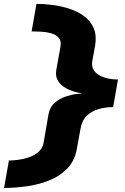

<svg xmlns="http://www.w3.org/2000/svg" viewBox="-48 -740 630 969"><path d="M-27.5 208.5 -3 70Q17 70 44.5 66.5Q72 63 99.2 53.5Q126.5 44 146.8 26.2Q167 8.5 172 -19.5L196.5 -161.5Q203 -199.5 228.2 -221.2Q253.5 -243 284 -253Q314.5 -263 339 -265.8Q363.5 -268.5 368.5 -268.5Q364 -269 347.8 -272.2Q331.5 -275.5 310.8 -283Q290 -290.5 271 -304Q252 -317.5 241.5 -338.2Q231 -359 236.5 -389.5L257.5 -506Q262 -534.5 247.8 -550Q233.5 -565.5 209.2 -572.2Q185 -579 158.5 -580.2Q132 -581.5 112.5 -581.5H111.5L136 -720.5Q176 -720.5 220.2 -714.5Q264.5 -708.5 306 -694.5Q347.5 -680.5 379 -656.5Q410.5 -632.5 425.5 -596.2Q440.5 -560 432 -509.5L418 -433Q410 -388 447.8 -363.5Q485.5 -339 547.5 -339L523 -199.5Q485.5 -199.5 450.5 -189.8Q415.5 -180 390.2 -156Q365 -132 358 -88.5L339.5 13Q328.5 73.5 290.2 112Q252 150.5 198 171.5Q144 192.5 84.5 200.5Q25 208.5 -27.5 208.5Z"/></svg>

Font: Anybody UltraExpanded Regular
Style: Bold Italic
Weight: 700
Width: 9
Italic angle: -10°
Designer: Tyler Finck
Foundry: Etcetera Type Company
Version: Version 1.010; ttfautohint (v1.8.3) -l 8 -r 50 -G 200 -x 14 